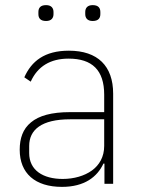

<svg xmlns="http://www.w3.org/2000/svg" viewBox="-20 -718 554 750"><path d="M160 -636C137 -636 130 -648 130 -663V-671C130 -686 137 -698 160 -698C181 -698 189 -686 189 -671V-663C189 -648 181 -636 160 -636ZM342 -636C321 -636 313 -648 313 -663V-671C313 -686 321 -698 342 -698C365 -698 372 -686 372 -671V-663C372 -648 365 -636 342 -636ZM249 -520C154 -520 103 -479 75 -416L100 -399C127 -459 177 -489 248 -489C340 -489 387 -444 387 -348V-280H254C181 -280 132 -266 101 -240C69 -214 57 -177 57 -133C57 -41 117 12 222 12C310 12 360 -27 384 -79H388V0H422V-352C422 -460 362 -520 249 -520ZM387 -148C387 -105 368 -73 339 -52C310 -31 269 -19 225 -19C148 -19 94 -53 94 -120V-148C94 -211 142 -252 254 -252H387V-148Z"/></svg>

Font: Plexus Sans ExtraLight
Style: Regular
Weight: 250
Version: Version 2.001;PS 002.001;hotconv 1.0.70;makeotf.lib2.5.58329